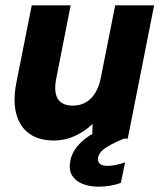

<svg xmlns="http://www.w3.org/2000/svg" viewBox="-20 -520 612 720"><path d="M459 0H326L327 -55Q298 -27 260.5 -10Q223 7 183 7Q127 7 91 -18Q55 -43 41.5 -91.5Q28 -140 41 -208L99 -500H245L191 -226Q181 -176 196.5 -150Q212 -124 253 -124Q294 -124 321 -151Q348 -178 358 -228L412 -500H558ZM442 -70 460 -7 415 13Q381 29 366 42Q351 55 348 70Q345 85 354 93.5Q363 102 382 102Q411 102 449 89L433 166Q414 173 392.5 176.5Q371 180 350 180Q316 180 289.5 169.5Q263 159 250 137.5Q237 116 244 82Q251 45 285.5 12Q320 -21 404 -55Z"/></svg>

Font: Albert Sans ExtraBold
Style: Italic
Weight: 800
Italic angle: -11.25°
Designer: Andreas Rasmussen
Foundry: a.Foundry
Version: Version 1.025